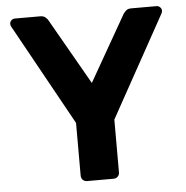

<svg xmlns="http://www.w3.org/2000/svg" viewBox="-51 -750 774 799"><g transform="rotate(-5 336.0 -350.0)"><path d="M281 0Q270 0 263 -7Q256 -14 256 -25V-245L22 -668Q21 -670 20 -673Q19 -676 19 -679Q19 -688 25.5 -694Q32 -700 40 -700H146Q160 -700 168 -693Q176 -686 179 -680L336 -405L493 -680Q497 -686 504.5 -693Q512 -700 526 -700H632Q640 -700 646.5 -694Q653 -688 653 -679Q653 -676 652 -673Q651 -670 650 -668L416 -245V-25Q416 -14 409 -7Q402 0 391 0Z"/></g></svg>

Font: Fz Rubik SemBd
Style: Regular
Weight: 600
Designer: Hubert and Fischer
Foundry: Hubert and Fischer
Version: Vit hóa bi FontZin.com